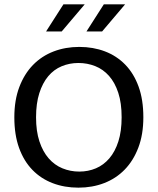

<svg xmlns="http://www.w3.org/2000/svg" viewBox="-20 -855 726 884"><path d="M378 -710 458 -835H556L450 -710ZM192 -710 272 -835H370L264 -710ZM146 -315Q146 -251 161.5 -204Q177 -157 204 -126Q231 -95 267.5 -80Q304 -65 345 -65Q386 -65 421.5 -80Q457 -95 483.5 -126Q510 -157 525 -204Q540 -251 540 -315Q540 -381 524.5 -428Q509 -475 482 -505.5Q455 -536 418.5 -550.5Q382 -565 341 -565Q300 -565 264 -550Q228 -535 202 -504Q176 -473 161 -426Q146 -379 146 -315ZM345 -639Q409 -639 463 -618.5Q517 -598 556.5 -557.5Q596 -517 618 -456.5Q640 -396 640 -315Q640 -236 617 -175.5Q594 -115 554 -74Q514 -33 459.5 -12Q405 9 341 9Q277 9 223 -11.5Q169 -32 129.5 -72.5Q90 -113 68 -173.5Q46 -234 46 -315Q46 -394 69 -454.5Q92 -515 132 -556Q172 -597 226.5 -618Q281 -639 345 -639Z"/></svg>

Font: Mukta
Style: Regular
Weight: 400
Designer: Girish Dalvi and Yashodeep Gholap
Foundry: Ek Type
Version: Version 2.538;PS 1.001;hotconv 16.6.51;makeotf.lib2.5.65220;